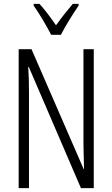

<svg xmlns="http://www.w3.org/2000/svg" viewBox="-20 -967 577 987"><path d="M243 -788H293C317 -835 355 -896 384 -938V-947H354C320 -906 298 -879 268 -837C241 -876 209 -919 183 -947H153V-938C181 -899 219 -835 243 -788ZM462 0V-714H409V-234C409 -200 411 -150 412 -98H410L142 -714H76V0H129V-493C129 -542 128 -582 125 -623H128L396 0Z"/></svg>

Font: Noto Sans Gurmukhi UI ExtraCondensed Light
Style: Regular
Weight: 300
Width: 2
Designer: Jelle Bosma - Monotype Design Team
Foundry: Monotype Imaging Inc.
Version: Version 2.004